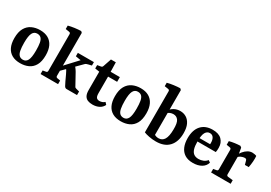

<svg xmlns="http://www.w3.org/2000/svg" viewBox="15 -1415 3080 2185"><g transform="rotate(30 1554.5 -322.5)"><path d="M318 -205Q318 -265 311 -304Q304 -343 285.5 -361.5Q267 -380 235 -380Q195 -380 175.5 -343Q156 -306 156 -216Q156 -155 163.5 -116Q171 -77 189.5 -58.5Q208 -40 240 -40Q279 -40 298.5 -77Q318 -114 318 -205ZM33 -206Q33 -287 61 -336.5Q89 -386 137 -408.5Q185 -431 244 -431Q308 -431 351.5 -406Q395 -381 418 -333Q441 -285 441 -214Q441 -132 413.5 -83Q386 -34 338.5 -12Q291 10 231 10Q167 10 123 -14.5Q79 -39 56 -87Q33 -135 33 -206Z M496 0V-47L537 -54Q555 -57 555 -76V-558Q555 -576 537 -579L488 -587V-632Q524 -642 569.5 -648Q615 -654 652 -655L668 -640V-76Q668 -57 686 -54L726 -47V0ZM837 0Q819 0 807.5 -20Q796 -40 783 -68L748 -143Q739 -162 729.5 -179.5Q720 -197 709 -211L784 -282Q802 -263 815.5 -243.5Q829 -224 844 -195L908 -79Q913 -68 918.5 -64Q924 -60 933 -58L975 -47V0ZM651 -125 646 -186 835 -389 838 -360 743 -376V-421H954V-376L912 -366Q898 -362 890.5 -359.5Q883 -357 875 -350Z M1061 -357 1003 -366V-410L1049 -418Q1059 -420 1063.5 -424.5Q1068 -429 1071 -438L1107 -544H1171L1174 -421H1295V-359H1176V-144Q1176 -100 1189 -84.5Q1202 -69 1228 -69Q1245 -69 1263 -75Q1281 -81 1295 -95L1319 -69Q1301 -31 1264 -12.5Q1227 6 1180 6Q1144 6 1117.5 -4.5Q1091 -15 1076 -41.5Q1061 -68 1061 -116Z M1640 -205Q1640 -265 1633 -304Q1626 -343 1607.5 -361.5Q1589 -380 1557 -380Q1517 -380 1497.5 -343Q1478 -306 1478 -216Q1478 -155 1485.5 -116Q1493 -77 1511.5 -58.5Q1530 -40 1562 -40Q1601 -40 1620.5 -77Q1640 -114 1640 -205ZM1355 -206Q1355 -287 1383 -336.5Q1411 -386 1459 -408.5Q1507 -431 1566 -431Q1630 -431 1673.5 -406Q1717 -381 1740 -333Q1763 -285 1763 -214Q1763 -132 1735.5 -83Q1708 -34 1660.5 -12Q1613 10 1553 10Q1489 10 1445 -14.5Q1401 -39 1378 -87Q1355 -135 1355 -206Z M1856 -558Q1856 -576 1839 -579L1789 -587V-632Q1825 -642 1871.5 -648Q1918 -654 1954 -655L1970 -640V-51Q1979 -46 1992.5 -42Q2006 -38 2023 -38Q2071 -38 2096 -78.5Q2121 -119 2122 -208Q2124 -295 2100.5 -328Q2077 -361 2035 -361Q2014 -361 1993.5 -353Q1973 -345 1957 -328L1948 -357Q1970 -391 2005.5 -411Q2041 -431 2086 -431Q2130 -431 2165.5 -409.5Q2201 -388 2222 -344Q2243 -300 2243 -230Q2243 -117 2184.5 -54Q2126 9 2015 9Q1967 9 1922.5 0Q1878 -9 1856 -19Z M2310 -206Q2310 -314 2363 -372.5Q2416 -431 2512 -431Q2592 -431 2632 -391Q2672 -351 2672 -286Q2672 -272 2671 -256.5Q2670 -241 2667 -228H2389V-273H2566Q2567 -278 2567 -282Q2567 -286 2567 -292Q2567 -331 2551 -356.5Q2535 -382 2502 -382Q2467 -382 2446.5 -348Q2426 -314 2426 -227Q2426 -168 2437.5 -131.5Q2449 -95 2473 -78Q2497 -61 2535 -61Q2566 -61 2595 -73Q2624 -85 2643 -109L2670 -90Q2656 -42 2611 -16Q2566 10 2501 10Q2435 10 2393 -17Q2351 -44 2330.5 -92.5Q2310 -141 2310 -206Z M2885 -309Q2901 -344 2924 -371.5Q2947 -399 2974.5 -415Q3002 -431 3032 -431Q3044 -431 3061 -428Q3078 -425 3088 -420Q3091 -389 3088 -347Q3085 -305 3077 -267H3027L3014 -314Q3011 -327 3004.5 -331.5Q2998 -336 2986 -336Q2966 -336 2941 -325Q2916 -314 2894 -288ZM2910 -311V-76Q2910 -57 2929 -54L2994 -47V0H2737V-47L2778 -54Q2796 -57 2796 -76V-331Q2796 -351 2779 -354L2733 -362V-410Q2766 -419 2804 -424Q2842 -429 2874 -430L2892 -416Z"/></g></svg>

Font: Yrsa SemiBold
Style: Regular
Weight: 600
Version: Version 2.004